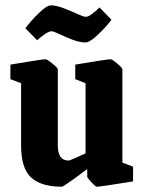

<svg xmlns="http://www.w3.org/2000/svg" viewBox="-20 -689 539 720"><path d="M300.8 -529.8Q278.8 -529.8 251.5 -540.3Q224.1 -550.8 202.4 -561.3Q180.7 -571.8 172.9 -571.8Q157.7 -571.8 119.1 -538.1L75.2 -583Q93.8 -608.4 124.3 -638.7Q154.8 -668.9 170.9 -668.9Q190.9 -668.9 218.8 -658.2Q246.6 -647.5 270 -636.7Q293.5 -626 301.8 -626Q317.9 -626 353 -661.1L397.9 -615.2Q382.8 -593.3 349.9 -561.5Q316.9 -529.8 300.8 -529.8ZM211.9 11.2Q134.8 11.2 96.9 -23.2Q59.1 -57.6 59.1 -143.1V-377L19 -392.1V-446.8Q138.7 -466.8 150.9 -466.8Q156.7 -466.8 176.8 -450.4Q196.8 -434.1 196.8 -429.2V-144Q196.8 -86.9 236.8 -86.9Q240.2 -86.9 256.3 -93.8Q272.5 -100.6 286.6 -107.4L300.8 -113.8V-377L262.2 -392.1V-446.8Q381.8 -466.8 395 -466.8Q400.9 -466.8 419.9 -450.4Q439 -434.1 439 -429.2V-79.1L479 -64V-8.8Q356.9 11.2 342.8 11.2Q338.4 11.2 322.8 -5.4Q307.1 -22 307.1 -26.9V-55.2Q278.8 -33.2 247.3 -11Q215.8 11.2 211.9 11.2Z"/></svg>

Font: Grenze
Style: Bold
Weight: 700
Designer: Renata Polastri
Foundry: Omnibus-Type
Version: Version 1.002;PS 001.002;hotconv 1.0.88;makeotf.lib2.5.64775